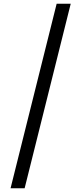

<svg xmlns="http://www.w3.org/2000/svg" viewBox="-20 -852 439 1037"><path d="M286 -832 37 165H113L362 -832Z"/></svg>

Font: Noto Sans Devanagari ExtraCondensed
Style: Regular
Weight: 400
Width: 2
Designer: Jelle Bosma - Monotype Design Team
Foundry: Monotype Imaging Inc.
Version: Version 2.004